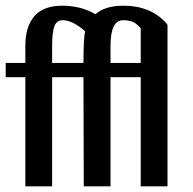

<svg xmlns="http://www.w3.org/2000/svg" viewBox="-20 -654 676 674"><path d="M69 -494Q69 -561 101 -597.5Q133 -634 198 -634Q265 -634 315 -604Q349 -634 413 -634Q510 -634 565 -571L566 -569L568 -566V-564V-561V-15V-8V0H561H553H489H482H474V-8V-15V-383H368V-15V-8V0H361H353H289H281H274V-7V-15L273 -383H163V-15V-8V0H156H148H84H76H69V-7V-15V-383H15H8H0V-385V-386V-388V-395V-433H8H15H69ZM163 -494V-433H273Q273 -522 279 -544Q235 -583 200 -583Q179 -583 171 -562Q163 -541 163 -494ZM474 -433V-555Q458 -573 444.5 -578Q431 -583 412 -583Q368 -583 368 -494V-433Z"/></svg>

Font: Loyal Sans
Style: Boldv1
Weight: 700
Version: Version 001.000